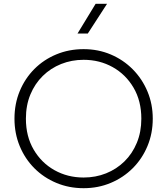

<svg xmlns="http://www.w3.org/2000/svg" viewBox="-20 -973 878 1008"><path d="M419 15Q342 15 275.8 -12.8Q209.5 -40.5 160.2 -90Q111 -139.5 83.5 -206Q56 -272.5 56 -350Q56 -428 83.5 -494.5Q111 -561 160.2 -610.5Q209.5 -660 275.8 -687.5Q342 -715 419 -715Q495.5 -715 561.5 -687Q627.5 -659 677 -609Q726.5 -559 754.2 -492.8Q782 -426.5 782 -350Q782 -272.5 754.2 -206Q726.5 -139.5 677 -90Q627.5 -40.5 561.5 -12.8Q495.5 15 419 15ZM419 -41Q482 -41 537 -63Q592 -85 633.5 -125.8Q675 -166.5 698.5 -223.5Q722 -280.5 722 -350Q722 -443 681.2 -512.5Q640.5 -582 571.8 -620.5Q503 -659 419 -659Q356 -659 301 -637Q246 -615 204.5 -574.2Q163 -533.5 139.5 -476.8Q116 -420 116 -350Q116 -257 156.8 -187.5Q197.5 -118 266.2 -79.5Q335 -41 419 -41ZM387 -797 482 -953H542L441 -797Z"/></svg>

Font: Geologica Cursive Thin
Style: Regular
Weight: 250
Designer: Sindre Bremnes, Frode Helland
Foundry: Monokrom Skriftforlag AS
Version: Version 1.010;gftools[0.9.28]